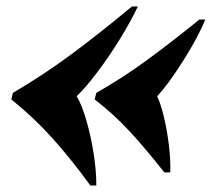

<svg xmlns="http://www.w3.org/2000/svg" viewBox="-20 -553 672 587"><path d="M214.4 -258.8Q230 -233.4 244.1 -184.6Q258.3 -135.7 266.6 -81.5Q274.9 -27.3 274.4 14.2H256.3Q198.2 -65.9 140.6 -130.1Q83 -194.3 14.6 -249L19.5 -269Q111.3 -322.8 196.8 -386Q282.2 -449.2 383.3 -533.2H401.4Q381.8 -491.2 348.4 -436.5Q314.9 -381.8 278.3 -333.3Q241.7 -284.7 214.4 -258.8ZM460.4 -258.8Q471.2 -236.8 481.2 -195.1Q491.2 -153.3 496.6 -107.2Q502 -61 500.5 -25.9H482.4Q424.8 -99.1 376.2 -151.6Q327.6 -204.1 269.5 -249L274.4 -269Q353.5 -314 426.5 -367.2Q499.5 -420.4 589.4 -493.2H607.4Q586.4 -440.4 540 -367.2Q493.7 -293.9 460.4 -258.8Z"/></svg>

Font: TypoPRO Playfair Display SC
Style: Italic
Weight: 900
Italic angle: -14°
Designer: Claus Eggers Sørensen
Foundry: Claus Eggers Sørensen
Version: Version 1.004;PS 001.004;hotconv 1.0.70;makeotf.lib2.5.58329